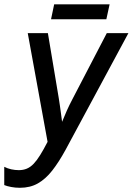

<svg xmlns="http://www.w3.org/2000/svg" viewBox="-37 -869 621 898"><path d="M56.2 9.3Q34.7 9.3 15.4 5.6Q-3.9 2 -17.1 -3.4V-88.9Q-2.4 -81.1 15.6 -77.1Q33.7 -73.2 50.8 -73.2Q71.8 -73.2 88.6 -80.3Q105.5 -87.4 120.4 -103Q135.3 -118.7 150.9 -143.8Q166.5 -168.9 185.5 -205.6L92.8 -713.9H187L237.8 -410.2Q240.7 -393.1 243.4 -373.3Q246.1 -353.5 248.8 -334.2Q251.5 -314.9 253.4 -299.3Q263.7 -324.7 275.6 -351.6Q287.6 -378.4 301.3 -404.3L462.4 -713.9H563.5L270 -168.9Q238.3 -110.8 207.3 -71.3Q176.3 -31.7 140.1 -11.2Q104 9.3 56.2 9.3ZM201.7 -778.8 216.3 -848.6H475.6L460.4 -778.8Z"/></svg>

Font: Open Sans SemiCondensed Medium
Style: Italic
Weight: 500
Width: 4
Italic angle: -12°
Designer: Monotype Design Team
Foundry: Monotype Imaging Inc.
Version: Version 3.000